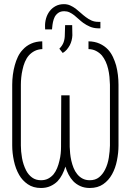

<svg xmlns="http://www.w3.org/2000/svg" viewBox="-20 -913 640 943"><path d="M414.6 -710V-671.9Q435.5 -671.4 451.9 -662.8Q468.3 -654.3 480.5 -640.6Q491.2 -627.4 499 -610.4Q506.8 -593.3 511.2 -574.2Q515.6 -555.7 517.6 -535.6Q519.5 -515.6 520 -497.1V-198.2Q519.5 -170.9 514.4 -138.4Q509.3 -106 496.1 -80.1Q484.4 -56.6 466.3 -42.2Q448.2 -27.8 420.9 -27.8Q400.9 -27.8 385.5 -35.9Q370.1 -43.9 358.9 -58.1Q348.1 -71.3 341.3 -88.4Q334.5 -105.5 330.1 -124.5Q326.2 -142.1 324.5 -159.7Q322.8 -177.2 322.3 -191.9L321.8 -444.8H280.8L279.8 -191.9Q279.8 -176.3 278.1 -158.9Q276.4 -141.6 272 -124Q267.6 -104.5 260.5 -87.2Q253.4 -69.8 242.7 -56.6Q231.4 -43.5 216.3 -35.6Q201.2 -27.8 181.2 -27.8Q155.8 -27.8 137.7 -41Q119.6 -54.2 108.4 -75.7Q93.8 -104.5 88.1 -137.2Q82.5 -169.9 82.5 -198.2V-497.1Q82.5 -514.6 84.5 -533.7Q86.4 -552.7 90.8 -571.3Q94.7 -590.8 102.3 -608.9Q109.9 -627 121.6 -640.6Q133.8 -654.3 150.1 -662.6Q166.5 -670.9 188 -671.9L187.5 -710Q156.7 -709.5 132.8 -698.7Q108.9 -688 92.3 -669.4Q77.6 -654.3 68.1 -634.5Q58.6 -614.7 52.7 -592.8Q46.4 -570.3 43.2 -545.7Q40 -521 40 -497.1V-198.2Q40 -162.1 48.3 -123Q56.6 -84 74.2 -53.7Q89.8 -26.4 116.5 -8.1Q143.1 10.3 181.2 10.3Q207 10.3 227.3 1.2Q247.6 -7.8 262.7 -22.9Q275.9 -37.1 285.4 -55.4Q294.9 -73.7 301.3 -94.7Q307.1 -74.2 316.7 -55.9Q326.2 -37.6 339.4 -23.4Q354.5 -7.8 374.8 1.2Q395 10.3 420.9 10.3Q460 10.3 486.8 -8.3Q513.7 -26.9 530.3 -57.1Q546.9 -86.9 554.4 -124.8Q562 -162.6 562 -198.2V-497.1Q562 -520.5 559.1 -544.9Q556.2 -569.3 550.3 -591.8Q543.9 -613.8 534.4 -633.8Q524.9 -653.8 510.7 -669.4Q493.2 -688 469.2 -698.7Q445.3 -709.5 414.6 -710ZM473.1 -805.7H462.9Q443.8 -805.7 429 -812.5Q414.1 -819.3 401.4 -829.1Q388.2 -838.9 376.2 -849.9Q364.3 -860.8 351.6 -870.6Q338.9 -879.9 325 -886.2Q311 -892.6 293.9 -892.6Q271 -892.6 253.2 -883.1Q235.4 -873.5 223.6 -857.9Q211.9 -842.3 206.3 -822.8Q200.7 -803.2 201.2 -782.7L201.7 -768.6H235.4L236.3 -777.3Q237.3 -791 240.2 -804.9Q243.2 -818.8 249 -830.6Q255.9 -842.8 267.1 -850.3Q278.3 -857.9 295.4 -857.9Q309.6 -857.9 321.5 -852.3Q333.5 -846.7 344.7 -837.9Q355.5 -829.1 366.5 -819.1Q377.4 -809.1 389.2 -800.3Q404.3 -789.6 421.9 -782Q439.5 -774.4 461.4 -773.9H473.1ZM271.5 -673.8 288.1 -652.8Q299.3 -659.2 307.9 -669.2Q316.4 -679.2 322.8 -690.9Q328.6 -702.1 331.8 -714.8Q335 -727.5 335.4 -739.7L334.5 -789.6H299.8L298.3 -741.7Q298.3 -722.2 292.5 -705.6Q286.6 -689 271.5 -673.8Z"/></svg>

Font: Roboto Mono ExtraLight
Style: Regular
Weight: 250
Monospace: yes
Designer: Google
Version: Version 3.000